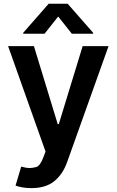

<svg xmlns="http://www.w3.org/2000/svg" viewBox="-20 -789 616 1014"><path d="M146 204.5Q119.7 204.5 97.5 200.5Q75.3 196.4 62.1 191.1L92 90.9Q117.5 98.4 138.1 98.4Q151.6 98.4 171.7 92.9Q191.8 87.4 209.5 40.8L220.5 11.4L22.7 -545.5H159.1L284.8 -133.5H290.5L416.5 -545.5H553.3L334.9 66.1Q311.8 131.4 266.5 168Q221.2 204.5 146 204.5ZM471.9 -610.8H359.4L287.3 -701.7L215.2 -610.8H102.6V-615.8L236.9 -769.2H337.4L471.9 -615.8Z"/></svg>

Font: Linik Sans SemiBold
Style: Regular
Weight: 600
Designer: Rasmus Andersson (font), Cristiano Sobral (main changes)
Foundry: rsms
Version: Version 3.018;June 1, 2022;FontCreator 14.0.0.2814 64-bit; t